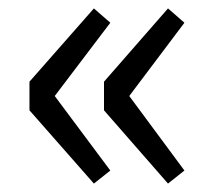

<svg xmlns="http://www.w3.org/2000/svg" viewBox="-20 -510 519 456"><path d="M203 -74 242 -105 110 -282 242 -456 203 -490 50 -316V-248ZM379 -74 418 -105 287 -282 418 -456 379 -490 227 -316V-248Z"/></svg>

Font: Source Han Sans KR Regular
Style: Regular
Weight: 400
Designer: Ryoko NISHIZUKA (kana & ideographs); Paul D. Hunt (Latin, Greek & Cyrillic); Wenlong ZHANG (bopomofo); Sandoll Communica
Foundry: Adobe Systems Incorporated
Version: Version 1.004;PS 1.004;hotconv 1.0.82;makeotf.lib2.5.63406